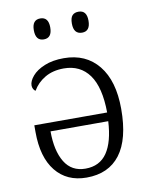

<svg xmlns="http://www.w3.org/2000/svg" viewBox="-84 -803 683 875"><g transform="rotate(-10 257.0 -365.5)"><path d="M52 -235V-266H389Q388 -383 346.5 -440.5Q305 -498 229 -498Q178 -498 141.5 -476.5Q105 -455 85 -420Q79 -423 75 -430.5Q71 -438 71 -447Q71 -467 90.5 -490Q110 -513 147.5 -528.5Q185 -544 237 -544Q339 -544 397 -472.5Q455 -401 455 -271Q455 -131 401.5 -60.5Q348 10 246 10Q155 10 103.5 -54Q52 -118 52 -235ZM387 -226H120Q120 -136 152 -83.5Q184 -31 248 -31Q314 -31 348 -81Q382 -131 387 -226ZM125 -693Q125 -741 163 -741Q201 -741 201 -693Q201 -644 163 -644Q125 -644 125 -693ZM301 -693Q301 -719 311 -730Q321 -741 340 -741Q378 -741 378 -693Q378 -644 340 -644Q301 -644 301 -693Z"/></g></svg>

Font: Noto Serif Light
Style: Regular
Weight: 300
Designer: Monotype Design Team
Foundry: Monotype Imaging Inc.
Version: Version 1.001